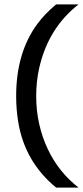

<svg xmlns="http://www.w3.org/2000/svg" viewBox="-20 -767 376 870"><path d="M234.4 83Q92.3 -33.2 62.5 -214.8Q53.2 -271.5 53.2 -332Q53.2 -527.8 148.9 -658.2Q183.6 -705.1 234.4 -747.1H335.9Q198.7 -640.1 157.7 -459Q144 -398.4 144 -331.8Q144 -265.1 157.7 -204.8Q171.4 -144.5 196.3 -91.8Q245.6 12.7 335.9 83Z"/></svg>

Font: Inder
Style: Regular
Weight: 400
Designer: Irina Smirnova
Foundry: Irina Smirnova
Version: Version 1.001